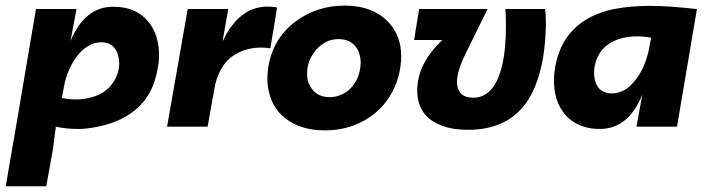

<svg xmlns="http://www.w3.org/2000/svg" viewBox="-39 -442 2462 670"><path d="M122.5 208H-19Q31.5 -84 46.5 -175L86.5 -410.5H228L207 -298.5Q256.5 -418.5 356 -418.5Q444 -418.5 487 -355Q516 -312 516 -249Q516 -226.5 511 -201.5Q495 -105.5 427 -53.5Q364 -4.5 258.5 7Q246.5 8 233.5 8Q191 8 156 0L145.5 80ZM227 -95Q255 -95 280 -102.5Q331 -115.5 357 -156Q377 -186.5 377 -224Q375.5 -249 366.5 -265.5Q350.5 -294.5 314.5 -294.5Q289.5 -294.5 268 -281.2Q246.5 -268 229.8 -246Q213 -224 201.2 -196.5Q189.5 -169 184 -138.5L177 -100Q203 -95 227 -95Z M685.5 0H544L616 -410.5H757.5L737.5 -297L744.5 -310.5Q749.5 -321.5 758.8 -336Q768 -350.5 781.5 -366Q795 -381.5 814.2 -394.8Q833.5 -408 854.2 -413.5Q875 -419 895 -419Q912 -419 928 -416L904.5 -273.5Q887 -276 872 -276Q809 -276 762.5 -238.5Q721.5 -201 709.5 -134.5Q697.5 -68 685.5 0Z M1094.5 13Q1043.5 13 1003 -3Q962.5 -19 936.5 -48Q910.5 -77 900.5 -117.5Q894 -140.5 894 -167Q894 -185.5 897 -206.5Q913 -308 992.5 -367Q1065.5 -422 1163.5 -422.5Q1262.5 -422.5 1318 -363Q1361 -316 1361 -245.5Q1361 -227 1358 -206.5Q1351 -159.5 1328.8 -119Q1306.5 -78.5 1272.2 -49.2Q1238 -20 1192.8 -3.5Q1147.5 13 1094.5 13ZM1111.5 -103Q1132.5 -103 1150.5 -111Q1185 -124.5 1206 -164Q1219.5 -193.5 1219.5 -224Q1219.5 -254.5 1204.5 -276Q1183.5 -305.5 1142.5 -305.5Q1122.5 -305.5 1105 -298.5Q1067.5 -281.5 1048.5 -245.5Q1032.5 -218.5 1032.5 -184Q1032.5 -154.5 1048.5 -133Q1070 -103 1111.5 -103Z M1594.5 11Q1541.5 11 1506 -2.5Q1417 -33.5 1417 -126.5Q1417 -220 1505 -302.5H1406L1423.5 -410.5H1662.5L1589 -261.5Q1555.5 -195 1555.5 -154.5L1556.5 -145.5Q1559 -124 1572.8 -112.5Q1586.5 -101 1613 -101Q1657 -101 1684.5 -142.5Q1725.5 -202.5 1726.5 -346.5Q1726.5 -379.5 1724.5 -410.5H1863.5Q1866 -381.5 1866 -354.5Q1864.5 -293 1856.5 -243Q1835.5 -121.5 1779.5 -61.5Q1713 11 1594.5 11Z M2054 8Q2010 8 1976.2 -8.8Q1942.5 -25.5 1923.5 -55Q1894 -97.5 1894 -161.5Q1894 -184 1898.5 -209Q1909.5 -268 1937.2 -308.5Q1965 -349 2007.8 -374.5Q2050.5 -400 2106.2 -410.8Q2162 -421.5 2227.5 -421.5Q2268.5 -421.5 2309.2 -418.2Q2350 -415 2393 -410.5L2323.5 0H2182L2202.5 -112Q2154 8 2054 8ZM2095.5 -116Q2143.5 -116 2180 -165Q2213 -207.5 2226 -272L2233 -310.5Q2206.5 -315.5 2182.5 -315Q2124 -315 2084.5 -288Q2045 -261 2035.5 -208Q2034 -198.5 2034 -189.5Q2034 -162.5 2043.5 -145Q2059.5 -116 2095.5 -116Z"/></svg>

Font: Lucymar Sans
Style: Bold Italic
Weight: 700
Italic angle: -10°
Foundry: The League of Moveable Type (original font) / Main changes by Cristiano Sobral with portions from Mirco Monsees
Version: Version 2.00;August 30, 2020;FontCreator 13.0.0.2681 64-bit